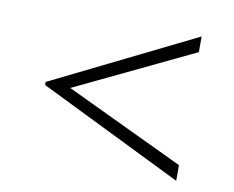

<svg xmlns="http://www.w3.org/2000/svg" viewBox="-63 -649 825 676"><g transform="rotate(10 350.0 -311.0)"><path d="M140 -290 93 -305V-316L606 -569V-513ZM606 -53 93 -305V-316L140 -330L606 -109Z"/></g></svg>

Font: BioRhyme SemiExpanded Light
Style: Regular
Weight: 300
Width: 6
Designer: Aoife Mooney
Foundry: Aoife Mooney Type
Version: Version 1.600;gftools[0.9.33]